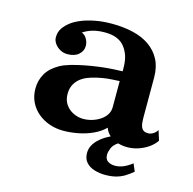

<svg xmlns="http://www.w3.org/2000/svg" viewBox="-101 -662 886 881"><g transform="rotate(15 342.5 -221.0)"><path d="M473.1 118.2Q445.8 118.2 421.4 110.6Q397 103 382.1 86.2Q367.2 69.3 367.2 42Q367.2 23.4 375.2 7.6Q383.3 -8.3 396.5 -21.2Q409.7 -34.2 424.6 -43.7Q439.5 -53.2 452.6 -59.1Q435.1 -75.2 429.2 -94.2Q406.2 -71.3 373.5 -56.4Q340.8 -41.5 304.7 -34.7Q268.6 -27.8 234.9 -27.8Q199.7 -27.8 168.5 -38.8Q137.2 -49.8 113.3 -70.1Q89.4 -90.3 75.7 -118.7Q62 -147 62 -182.1Q62 -221.2 80.6 -253.4Q99.1 -285.6 141.1 -309.1Q159.7 -319.3 189 -327.9Q218.3 -336.4 252.4 -343Q286.6 -349.6 320.8 -354Q355 -358.4 383.8 -359.9L428.2 -361.8V-375Q428.2 -410.2 420.7 -433.3Q413.1 -456.5 398.9 -475.1Q384.8 -493.7 361.3 -503.4Q337.9 -513.2 304.2 -513.2Q269.5 -513.2 244.4 -505.4Q219.2 -497.6 201.2 -484.9Q216.3 -480 225.6 -463.6Q234.9 -447.3 234.9 -430.2Q234.9 -406.2 215.8 -389.2Q196.8 -372.1 162.1 -372.1Q143.6 -372.1 127.4 -381.1Q111.3 -390.1 101.6 -404.1Q91.8 -418 91.8 -433.1Q91.8 -458.5 104.2 -476.8Q116.7 -495.1 136.2 -509.8Q152.3 -522.5 179.4 -533.9Q206.5 -545.4 243.7 -552.7Q280.8 -560.1 325.2 -560.1Q380.4 -560.1 426.3 -549.1Q472.2 -538.1 504.9 -515.1Q538.1 -491.7 556.6 -456.3Q575.2 -420.9 575.2 -372.1V-180.2Q575.2 -154.3 579.8 -140.6Q584.5 -127 593.3 -122.1Q602.1 -117.2 613.8 -117.2Q626 -117.2 637.7 -124.3Q649.4 -131.3 657.2 -144L671.9 -97.2Q658.2 -77.1 636.7 -62.3Q615.2 -47.4 589.8 -39.1Q564.5 -30.8 538.1 -30.8Q525.9 -30.8 514.9 -32.5Q503.9 -34.2 494.1 -37.1Q472.2 -22.9 465.1 -4.6Q458 13.7 458 25.9Q458 48.3 472.4 57.1Q486.8 65.9 504.9 65.9Q525.4 65.9 544.9 57.9Q564.5 49.8 585.9 33.2L601.1 68.8Q582 85 563.7 95.9Q545.4 106.9 523.7 112.5Q502 118.2 473.1 118.2ZM391.1 -313Q369.1 -312 344 -307.6Q318.8 -303.2 296.4 -296.4Q273.9 -289.6 259.8 -280.8Q236.8 -267.6 223.9 -246.6Q210.9 -225.6 210.9 -196.8Q210.9 -167.5 225.1 -146.7Q239.3 -126 262 -115Q284.7 -104 309.1 -104Q331.1 -104 351.8 -110.4Q372.6 -116.7 389.6 -128.2Q406.7 -139.6 416.7 -155.5Q426.8 -171.4 426.8 -190.9V-314.9Z"/></g></svg>

Font: BIZ UDPMincho
Style: Bold
Weight: 700
Designer: TypeBank Co., Ltd.
Foundry: Morisawa Inc.
Version: Version 1.06